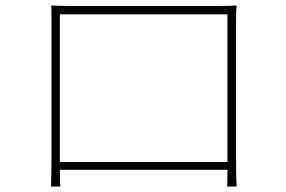

<svg xmlns="http://www.w3.org/2000/svg" viewBox="-20 -681 1040 697"><path d="M805.7 -628.9H197.3V-92.8H805.7ZM836.9 -602.5V-107.4Q836.9 -39.1 838.9 -3.9H804.7Q805.7 -16.6 805.7 -64.5H197.3Q197.3 -54.7 197.8 -32.7Q198.2 -10.7 199.2 -3.9H165Q167 -46.9 167 -106.4V-602.5Q167 -641.6 166 -661.1Q204.1 -659.2 239.3 -659.2H761.7Q814.5 -659.2 838.9 -661.1Q836.9 -642.6 836.9 -602.5Z"/></svg>

Font: GenEi Gothic M ExtraLight
Style: Regular
Weight: 200
Designer: o_tamon (Modified); [Source Han Sans]
Ryoko NISHIZUKA  (kana & ideographs); Paul D. Hunt (Latin, Greek & Cyrillic); Wenl
Version: Version 1.1a;Original Version 1.004